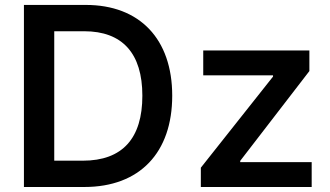

<svg xmlns="http://www.w3.org/2000/svg" viewBox="-20 -747 1319 767"><path d="M316.8 0C538.4 0 668 -137.4 668 -364.7C668 -590.9 538.4 -727.3 322.8 -727.3H75.6V0ZM196.7 -105.1V-622.2H316.1C469.5 -622.2 548.7 -533.4 548.7 -364.7C548.7 -194.6 469.5 -105.1 310.7 -105.1ZM782.3 0H1225.1V-99.4H939.6V-104.4L1215.9 -463.1V-545.5H791.9V-446H1070.7V-441.1L782.3 -77.1Z"/></svg>

Font: Magic Ui Pro Semi Bold
Style: Regular
Weight: 600
Designer: Stefan Endress, Andreas Faust
Version: Version 1.000;FEAKit 1.0